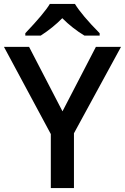

<svg xmlns="http://www.w3.org/2000/svg" viewBox="-20 -951 632 971"><path d="M484 -783Q394 -874 359 -931H232Q204 -884 108 -783V-771H186Q248 -811 295 -859Q347 -807 407 -771H484ZM0 -714 237 -273V0H354V-277L592 -714H465L296 -388L127 -714Z"/></svg>

Font: OpenSansMMV
Style: Semibold
Weight: 600
Designer: Steve Matteson
Foundry: Ascender Corporation
Version: Version 6.000